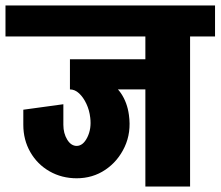

<svg xmlns="http://www.w3.org/2000/svg" viewBox="-45 -680 804 700"><path d="M234 -30V-148Q258 -148 273.5 -179.5Q289 -211 284 -251L425 -261Q434 -197 409.5 -144.5Q385 -92 339 -61Q293 -30 234 -30ZM235 -30Q180 -30 135.5 -55.5Q91 -81 65.5 -125.5Q40 -170 40 -225H186Q186 -194 200 -171Q214 -148 235 -148ZM40 -224V-280L186 -300V-224ZM284 -251Q281 -278 270 -301.5Q259 -325 243.5 -339.5Q228 -354 210 -354V-413Q283 -413 328 -393.5Q373 -374 396 -340Q419 -306 425 -261ZM210 -354V-464H511V-354ZM-25 -547V-660H511V-547ZM485 0V-645H648V0ZM395 -547V-660H739V-547Z"/></svg>

Font: Akshar Light
Style: Regular
Weight: 300
Designer: Tall Chai
Foundry: Tall Chai
Version: Version 1.100